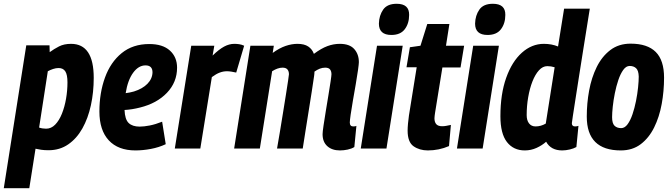

<svg xmlns="http://www.w3.org/2000/svg" viewBox="-58 -786 3552 1016"><path d="M-38 210 81 -546H204L205 -510Q228 -527 254.5 -540.5Q281 -554 318 -554Q438 -554 438 -374Q438 -298 423 -229Q408 -160 378 -106.5Q348 -53 303 -22Q258 9 199 9Q177 9 160 6.5Q143 4 130 1L97 210ZM186 -105Q213 -105 234 -126.5Q255 -148 269.5 -184Q284 -220 291.5 -263.5Q299 -307 299 -350Q299 -391 287.5 -408.5Q276 -426 252 -426Q238 -426 223 -421Q208 -416 195 -409L149 -111Q166 -105 186 -105Z M819 -23Q783 -6 740.5 2Q698 10 659 10Q567 10 517.5 -43.5Q468 -97 468 -196Q468 -294 497.5 -375.5Q527 -457 586 -505Q645 -553 732 -553Q803 -553 841 -518.5Q879 -484 879 -428Q879 -351 825.5 -295Q772 -239 683 -217Q640 -206 601 -204Q603 -154 623 -135Q643 -116 681 -116Q704 -116 734.5 -122Q765 -128 800 -142ZM712 -440Q675 -440 646.5 -401Q618 -362 607 -293Q630 -296 651 -302Q696 -316 722 -342.5Q748 -369 749 -403Q749 -440 712 -440Z M1076 -544 1067 -492Q1101 -525 1128 -539.5Q1155 -554 1182 -554Q1195 -554 1208 -552Q1221 -550 1234 -544L1192 -402Q1179 -405 1166 -407Q1153 -409 1143 -409Q1124 -409 1105 -402Q1086 -395 1063 -378L1002 0H867L954 -544Z M1741 10Q1699 10 1674 -12.5Q1649 -35 1649 -76Q1649 -88 1654 -121.5Q1659 -155 1666 -198Q1673 -241 1680 -283Q1687 -325 1691.5 -355.5Q1696 -386 1696 -393Q1696 -409 1688.5 -418.5Q1681 -428 1663 -428Q1648 -428 1634 -422.5Q1620 -417 1606 -407Q1606 -403 1605.5 -395.5Q1605 -388 1604 -383Q1599 -349 1591.5 -300Q1584 -251 1575 -196Q1566 -141 1558 -89.5Q1550 -38 1544 0H1408Q1415 -38 1423 -87.5Q1431 -137 1439.5 -188.5Q1448 -240 1455 -285Q1462 -330 1466.5 -359.5Q1471 -389 1471 -393Q1471 -409 1463 -418.5Q1455 -428 1437 -428Q1424 -428 1410 -423Q1396 -418 1382 -409L1317 0H1181L1267 -544H1391L1385 -506Q1421 -532 1453.5 -543Q1486 -554 1516 -554Q1552 -554 1573 -540Q1594 -526 1603 -501Q1642 -530 1674.5 -542Q1707 -554 1740 -554Q1792 -554 1816.5 -526.5Q1841 -499 1841 -457Q1841 -448 1836.5 -415.5Q1832 -383 1824.5 -340Q1817 -297 1809.5 -254Q1802 -211 1797.5 -179Q1793 -147 1793 -138Q1793 -117 1811 -117Q1815 -117 1819.5 -117.5Q1824 -118 1828 -120L1817 -8Q1803 1 1782 5.5Q1761 10 1741 10Z M2041 -766Q2108 -766 2107 -707Q2107 -662 2084 -631.5Q2061 -601 2013 -601Q1947 -601 1947 -661Q1948 -704 1969.5 -735Q1991 -766 2041 -766ZM1851 0 1937 -544H2073L1987 0Z M2328 -125 2318 -13Q2265 10 2206 10Q2162 10 2130.5 -12Q2099 -34 2099 -95Q2099 -110 2101 -132.5Q2103 -155 2106 -175L2147 -430H2093L2111 -536L2167 -544L2203 -659H2320L2302 -544H2398L2379 -429H2283L2244 -188Q2243 -180 2242 -173Q2241 -166 2241 -160Q2241 -140 2250.5 -129Q2260 -118 2282 -118Q2292 -118 2303 -120Q2314 -122 2328 -125Z M2550 -766Q2617 -766 2616 -707Q2616 -662 2593 -631.5Q2570 -601 2522 -601Q2456 -601 2456 -661Q2457 -704 2478.5 -735Q2500 -766 2550 -766ZM2360 0 2446 -544H2582L2496 0Z M2917 10Q2857 10 2832 -36Q2811 -17 2781.5 -3.5Q2752 10 2719 10Q2659 10 2624.5 -34.5Q2590 -79 2590 -171Q2590 -288 2620.5 -374Q2651 -460 2703.5 -507Q2756 -554 2820 -554Q2861 -554 2895 -540L2927 -740H3063Q3057 -701 3047.5 -643Q3038 -585 3027.5 -518Q3017 -451 3006.5 -385Q2996 -319 2987.5 -263.5Q2979 -208 2973.5 -173Q2968 -138 2968 -134Q2968 -117 2985 -117Q2994 -117 3003 -120L2992 -8Q2978 0 2957 5Q2936 10 2917 10ZM2776 -117Q2804 -117 2830 -132L2877 -430Q2858 -436 2838 -436Q2814 -436 2794 -414Q2774 -392 2759.5 -355Q2745 -318 2737 -271.5Q2729 -225 2729 -177Q2729 -149 2741.5 -133Q2754 -117 2776 -117Z M3227 10Q3047 10 3047 -169Q3047 -239 3059.5 -307Q3072 -375 3099.5 -431Q3127 -487 3171.5 -521Q3216 -555 3279 -555Q3368 -555 3412 -511Q3456 -467 3456 -375Q3456 -304 3443.5 -235.5Q3431 -167 3403.5 -111.5Q3376 -56 3332.5 -23Q3289 10 3227 10ZM3229 -108Q3248 -108 3263 -128.5Q3278 -149 3289 -181.5Q3300 -214 3307.5 -251.5Q3315 -289 3318.5 -323.5Q3322 -358 3322 -381Q3321 -413 3308 -425Q3295 -437 3274 -437Q3255 -437 3240 -416Q3225 -395 3214 -362.5Q3203 -330 3195.5 -292.5Q3188 -255 3184.5 -221.5Q3181 -188 3181 -166Q3181 -133 3194 -120.5Q3207 -108 3229 -108Z"/></svg>

Font: Georama SemiCondensed
Style: Bold Italic
Weight: 700
Width: 4
Italic angle: -9°
Designer: Jean-Baptiste Levee
Foundry: Production Type
Version: Version 1.000